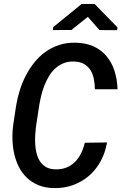

<svg xmlns="http://www.w3.org/2000/svg" viewBox="-20 -936 627 966"><path d="M518.6 -219.2Q509.8 -168 486.6 -125.2Q463.4 -82.5 428.2 -52Q393.1 -21.5 347.7 -4.9Q302.2 11.7 249.5 10.3Q206.5 9.3 173.3 -4.4Q140.1 -18.1 116 -41Q91.8 -64 75.9 -94.5Q60.1 -125 52 -159.9Q43.9 -194.8 42.7 -232.4Q41.5 -270 46.4 -306.6L61 -403.8Q67.4 -442.9 79.6 -481.9Q91.8 -521 110.4 -556.6Q128.9 -592.3 153.6 -622.8Q178.2 -653.3 209.5 -675.5Q240.7 -697.8 278.6 -710Q316.4 -722.2 360.8 -721.2Q413.6 -720.2 452.4 -701.9Q491.2 -683.6 517.1 -652.1Q543 -620.6 556.4 -578.4Q569.8 -536.1 571.3 -486.8H457.5Q457 -513.7 452.1 -538.6Q447.3 -563.5 435.5 -582.5Q423.8 -601.6 403.6 -613.5Q383.3 -625.5 352.5 -626.5Q322.8 -627.4 299.6 -617.9Q276.4 -608.4 258.1 -591.8Q239.7 -575.2 226.3 -552.7Q212.9 -530.3 203.1 -505.4Q193.4 -480.5 187.3 -454.6Q181.2 -428.7 177.2 -404.8L162.1 -306.2Q159.2 -285.6 157.5 -261.7Q155.8 -237.8 157 -213.4Q158.2 -189 163.6 -166.3Q168.9 -143.6 180.4 -125.5Q191.9 -107.4 210.4 -96.2Q229 -85 257.3 -84Q289.1 -83 314 -93Q338.9 -103 357.2 -121.3Q375.5 -139.6 387.7 -164.3Q399.9 -189 406.7 -217.8ZM570.8 -798.3 569.3 -784.2 480.5 -784.7 421.9 -851.1 339.4 -785.2 246.1 -784.7 247.6 -799.3 390.6 -916H456.1Z"/></svg>

Font: Roboto Mono Medium
Style: Italic
Weight: 500
Designer: Google
Version: Version 2.000985; 2015; ttfautohint (v1.3)